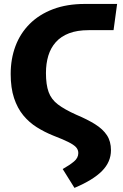

<svg xmlns="http://www.w3.org/2000/svg" viewBox="-20 -713 611 956"><path d="M350.8 222.5 292.2 128.7Q326.8 109.1 348.4 91.1Q369.9 73.1 369.9 49.1Q369.9 32.5 358.6 20Q347.3 7.6 319.9 -6Q292.4 -19.6 243.2 -38.7Q201.4 -55.6 163.5 -79.3Q125.5 -103 96.1 -138.5Q66.7 -174.1 49.9 -224.8Q33.2 -275.5 33.2 -344.7Q33.2 -419.9 57 -483.4Q80.8 -546.9 127.8 -593.9Q174.9 -641 243.9 -667.2Q313 -693.4 402.5 -693.4H563.1L545.4 -562.8H421.4Q364.2 -562.8 323.9 -547.3Q283.5 -531.9 258 -503.3Q232.5 -474.8 220.6 -435.7Q208.8 -396.7 208.8 -349.3Q208.8 -291.2 222.1 -254.7Q235.3 -218.2 268.3 -193.1Q301.4 -167.9 359.6 -141.8Q415.5 -118.3 454 -94.1Q492.6 -69.9 512.5 -39.4Q532.5 -8.9 532.5 34.8Q532.5 93.5 487.7 138.6Q443 183.7 350.8 222.5Z"/></svg>

Font: Fira Sans Variable
Style: Regular
Weight: 400
Designer: Carrois Corporate & Edenspiekermann AG
Foundry: Carrois Corporate GbR & Edenspiekermann AG
Version: Version 4.202